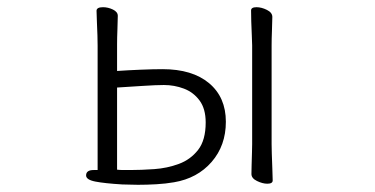

<svg xmlns="http://www.w3.org/2000/svg" viewBox="-20 -501 1040 533"><path d="M680 -375Q680 -385 679 -403.5Q678 -422 677.5 -441.5Q677 -461 677 -472Q677 -481 692 -481Q706 -481 721 -473.5Q736 -466 736 -454Q736 -442 735 -417.5Q734 -393 734 -375V-101Q734 -95 734.5 -75Q735 -55 736 -33.5Q737 -12 737 0Q737 9 722 9Q709 9 693.5 1.5Q678 -6 678 -18Q678 -26 678.5 -43Q679 -60 679.5 -77Q680 -94 680 -101ZM251 -374Q251 -384 250.5 -402.5Q250 -421 249 -440.5Q248 -460 248 -471Q248 -481 266 -481Q280 -481 293.5 -474.5Q307 -468 307 -457Q307 -445 306 -420.5Q305 -396 305 -378V-304Q334 -306 370 -307.5Q406 -309 431 -309Q514 -309 560.5 -270Q607 -231 607 -163Q607 -97 567.5 -51.5Q528 -6 463 5Q440 9 414 10.5Q388 12 363 12Q351 12 340 11.5Q329 11 319 11Q270 8 244.5 3Q219 -2 219 -14Q219 -29 240 -29H251ZM305 -30Q313 -29 322.5 -29Q332 -29 342 -29Q372 -29 408 -31.5Q444 -34 476.5 -46Q509 -58 530 -85Q551 -112 551 -161Q551 -199 534 -222Q517 -245 490.5 -255Q464 -265 435 -265Q414 -265 375.5 -262.5Q337 -260 305 -258Z"/></svg>

Font: Moon Stars Kai HW Light
Style: Regular
Weight: 300
Designer: GuiWonder
Version: Version 1.101